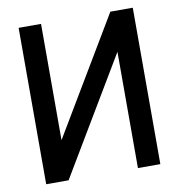

<svg xmlns="http://www.w3.org/2000/svg" viewBox="-77 -740 754 810"><g transform="rotate(-10 300.0 -335.0)"><path d="M545 -670H449L152 -172V-670H56V0H152L449 -498V0H545Z"/></g></svg>

Font: LT Wave Mono Medium
Style: Regular
Weight: 500
Designer: Daniel Lyons
Version: Version 2.5 (Glyphs App)